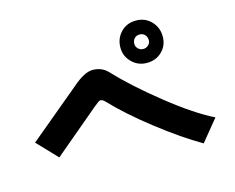

<svg xmlns="http://www.w3.org/2000/svg" viewBox="-97 -925 1194 976"><g transform="rotate(-15 500.0 -437.0)"><path d="M34.2 -316.4 303.7 -541Q368.2 -597.7 411.1 -597.7Q459 -597.7 489.3 -566.4Q578.1 -471.7 715.8 -361.8Q853.5 -252 953.1 -203.1L861.3 -90.8Q759.8 -149.4 636.2 -245.6Q512.7 -341.8 431.6 -427.7Q419.9 -438.5 409.2 -438.5Q403.3 -438.5 375 -415L133.8 -211.9ZM651.4 -669.9Q651.4 -655.3 662.6 -644.5Q673.8 -633.8 689.5 -633.8Q704.1 -633.8 715.8 -644Q727.5 -654.3 727.5 -669.9Q727.5 -686.5 717.3 -698.2Q707 -710 689.5 -710Q671.9 -710 661.6 -698.7Q651.4 -687.5 651.4 -669.9ZM578.1 -669.9Q578.1 -717.8 609.4 -750.5Q640.6 -783.2 689.5 -783.2Q737.3 -783.2 769 -750.5Q800.8 -717.8 800.8 -669.9Q800.8 -623 769 -591.8Q737.3 -560.5 689.5 -560.5Q642.6 -560.5 610.4 -592.8Q578.1 -625 578.1 -669.9Z"/></g></svg>

Font: Gothic A1 Black
Style: Regular
Weight: 900
Version: Version 2.50